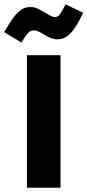

<svg xmlns="http://www.w3.org/2000/svg" viewBox="-65 -882 411 902"><path d="M243.2 -861.8C231 -837.4 221.7 -821.3 215.3 -813.5C209 -805.7 201.2 -801.8 192.9 -801.8C181.2 -801.8 167.5 -810.1 147.5 -821.8C124 -835.9 103 -849.1 80.1 -849.1C34.2 -849.1 8.3 -823.7 -45.4 -731L35.6 -682.1C49.8 -706.1 61 -721.2 68.4 -728.5C75.7 -735.8 84 -739.3 94.2 -739.3C106 -739.3 119.6 -733.4 137.7 -722.2C159.2 -709 180.7 -697.3 204.6 -697.3C227.5 -697.3 247.6 -706.5 265.6 -725.1C283.7 -743.2 303.7 -775.4 325.7 -821.8ZM61.5 -622.6V0H219.2V-622.6Z"/></svg>

Font: Estedad ExtraBold
Style: Regular
Weight: 800
Designer: Amin Abedi
Version: Version 7.3